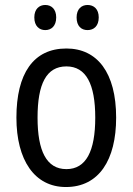

<svg xmlns="http://www.w3.org/2000/svg" viewBox="-20 -742 533 772"><path d="M118 -672C118 -637 138 -621 162 -621C186 -621 206 -637 206 -672C206 -706 186 -722 162 -722C138 -722 118 -706 118 -672ZM288 -672C288 -637 307 -621 332 -621C357 -621 377 -637 377 -672C377 -706 357 -722 332 -722C308 -722 288 -706 288 -672ZM447 -269C447 -450 371 -547 247 -547C114 -547 46 -446 46 -269C46 -98 119 10 245 10C378 10 447 -99 447 -269ZM131 -269C131 -404 166 -475 247 -475C326 -475 363 -404 363 -269C363 -134 326 -62 247 -62C167 -62 131 -135 131 -269Z"/></svg>

Font: Noto Sans Condensed
Style: Regular
Weight: 400
Width: 3
Designer: Monotype Design Team
Foundry: Monotype Imaging Inc.
Version: Version 2.013